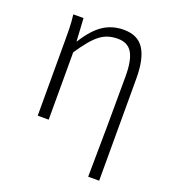

<svg xmlns="http://www.w3.org/2000/svg" viewBox="-135 -651 859 953"><g transform="rotate(20 294.0 -174.0)"><path d="M439 199Q441 65 442 -70.5Q443 -206 443 -333Q443 -417 420 -456Q397 -495 344 -495Q318 -495 295.5 -488.5Q273 -482 251.5 -466Q230 -450 207.5 -423Q185 -396 158 -356V0H100V-395Q100 -427 99.5 -459.5Q99 -492 94 -533H148L155 -413H157Q201 -484 248.5 -515.5Q296 -547 357 -547Q431 -547 464 -495.5Q497 -444 497 -341V199H439Z"/></g></svg>

Font: SpoqaHanSansJP-Light
Style: Regular
Weight: 300
Designer: [Source Han Sans]
Ryoko NISHIZUKA  (kana & ideographs); Paul D. Hunt (Latin, Greek & Cyrillic); Wenlong ZHANG  (bopomofo
Foundry: Spoqa (http://bi.spoqa.com)
Version: Version 1.002.20150607